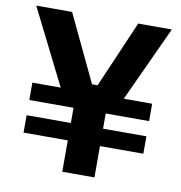

<svg xmlns="http://www.w3.org/2000/svg" viewBox="-81 -805 829 881"><g transform="rotate(10 333.0 -365.0)"><path d="M417 0H267.1V-146H61V-227.1H267.1V-297.9H61V-378.9H192.9L17.1 -730H184.1L332 -418.9H357.9L492.2 -730H648.9L486.8 -378.9H619.1V-297.9H417V-227.1H619.1V-146H417Z"/></g></svg>

Font: Sora
Style: Bold
Weight: 700
Designer: Jonathan Barnbrook, Julián Moncada
Foundry: Barnbrook Fonts
Version: Version 2.000